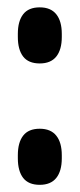

<svg xmlns="http://www.w3.org/2000/svg" viewBox="-20 -492 217 522"><path d="M88 10.5Q57.5 10.5 43 -8.2Q28.5 -27 28.5 -61.5V-70Q28.5 -104.5 43 -123.2Q57.5 -142 88 -142Q118 -142 133 -123.2Q148 -104.5 148 -70V-61.5Q148 -27 133 -8.2Q118 10.5 88 10.5ZM88 -319.5Q57.5 -319.5 43 -338.2Q28.5 -357 28.5 -391.5V-400Q28.5 -434.5 43 -453.2Q57.5 -472 88 -472Q118 -472 133 -453.2Q148 -434.5 148 -400V-391.5Q148 -357 133 -338.2Q118 -319.5 88 -319.5Z"/></svg>

Font: Anek Tamil Condensed SemiBold
Style: Regular
Weight: 600
Width: 3
Designer: Aadarsh Rajan (Tamil), Yesha Goshar (Latin)
Foundry: Ek Type
Version: Version 1.003